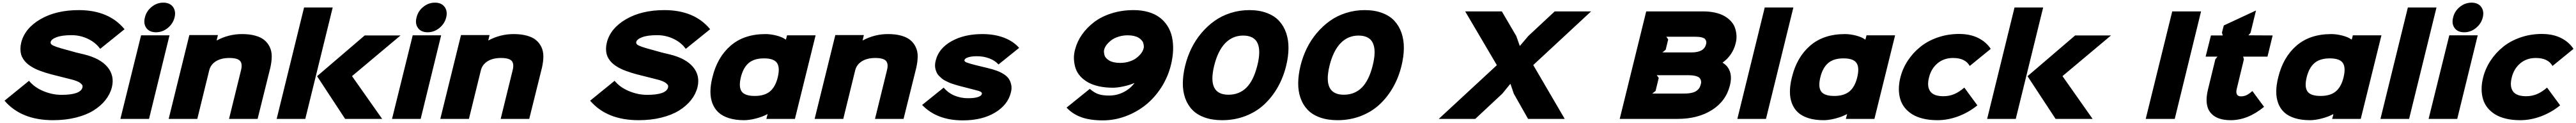

<svg xmlns="http://www.w3.org/2000/svg" viewBox="-20 -896 19463 927"><path d="M825.2 -237.8Q812 -186.5 776.9 -142.1Q741.7 -97.7 686.8 -63.5Q631.8 -29.3 553 -9.8Q474.1 9.8 380.9 9.8Q140.6 9.8 14.2 -137.2L199.2 -287.1Q239.3 -237.8 307.4 -209.5Q375.5 -181.2 444.8 -181.2Q588.4 -181.2 603 -236.8Q603 -241.2 603.8 -246.3Q604.5 -251.5 599.1 -258.1Q593.8 -264.6 585 -271.5Q576.2 -278.3 556.6 -285.9Q537.1 -293.5 509.8 -299.8Q501.5 -301.8 439.9 -317.4Q378.4 -333 370.1 -335Q346.2 -341.3 326.4 -347.4Q306.6 -353.5 284.2 -361.8Q261.7 -370.1 243.9 -378.9Q226.1 -387.7 208.3 -399.4Q190.4 -411.1 177.5 -424.1Q164.6 -437 154.3 -453.1Q144 -469.2 139.2 -487.3Q134.3 -505.4 134.3 -527.6Q134.3 -549.8 140.1 -574.2Q167 -682.6 285.4 -751.2Q403.8 -819.8 575.2 -819.8Q801.8 -819.8 920.9 -675.8L736.8 -527.8Q703.6 -574.7 645.3 -602.8Q586.9 -630.9 521 -630.9Q447.8 -630.9 407.7 -615.7Q367.7 -600.6 362.8 -580.1Q360.4 -568.8 369.1 -560.8Q377.9 -552.7 406.7 -542.7Q435.5 -532.7 495.1 -517.1Q553.7 -499.5 616.2 -485.8Q737.8 -456.1 792.2 -390.6Q846.7 -325.2 825.2 -237.8Z M1260.7 -629.9 1106 0H889.6L1045.9 -629.9ZM1298.8 -764.2Q1286.6 -716.8 1247.1 -684.8Q1207.5 -652.8 1158.7 -652.8Q1109.4 -652.8 1085.9 -684.8Q1062.5 -716.8 1074.7 -764.2Q1085.9 -812 1125.5 -844Q1165 -876 1213.9 -876Q1263.2 -876 1286.9 -844Q1310.5 -812 1298.8 -764.2Z M2022.5 -386.2 1926.3 0H1710.4L1801.3 -368.2Q1813 -416 1793.2 -437.5Q1773.4 -459 1712.4 -459Q1650.9 -459 1611.1 -434.1Q1571.3 -409.2 1560.5 -365.2L1470.7 0H1254.4L1410.6 -631.8H1626.5L1616.7 -591.8H1618.7Q1708 -639.2 1808.6 -639.2Q1865.2 -639.2 1908.2 -627.4Q1951.2 -615.7 1977.5 -593.8Q2003.9 -571.8 2018.6 -540.5Q2033.2 -509.3 2033 -470.5Q2032.7 -431.6 2022.5 -386.2Z M2493.7 -839.8 2286.6 0H2070.3L2277.3 -839.8ZM2640.6 -320.8 2867.2 0H2587.4L2375.5 -321.8L2735.4 -628.9H3006.3L2640.6 -323.2Z M3313 -629.9 3158.2 0H2941.9L3098.1 -629.9ZM3351.1 -764.2Q3338.9 -716.8 3299.3 -684.8Q3259.8 -652.8 3210.9 -652.8Q3161.6 -652.8 3138.2 -684.8Q3114.7 -716.8 3127 -764.2Q3138.2 -812 3177.7 -844Q3217.3 -876 3266.1 -876Q3315.4 -876 3339.1 -844Q3362.8 -812 3351.1 -764.2Z M4074.7 -386.2 3978.5 0H3762.7L3853.5 -368.2Q3865.2 -416 3845.5 -437.5Q3825.7 -459 3764.6 -459Q3703.1 -459 3663.3 -434.1Q3623.5 -409.2 3612.8 -365.2L3522.9 0H3306.6L3462.9 -631.8H3678.7L3668.9 -591.8H3670.9Q3760.3 -639.2 3860.8 -639.2Q3917.5 -639.2 3960.4 -627.4Q4003.4 -615.7 4029.8 -593.8Q4056.2 -571.8 4070.8 -540.5Q4085.4 -509.3 4085.2 -470.5Q4085 -431.6 4074.7 -386.2Z M5249.5 -237.8Q5236.3 -186.5 5201.2 -142.1Q5166 -97.7 5111.1 -63.5Q5056.2 -29.3 4977.3 -9.8Q4898.4 9.8 4805.2 9.8Q4564.9 9.8 4438.5 -137.2L4623.5 -287.1Q4663.6 -237.8 4731.7 -209.5Q4799.8 -181.2 4869.1 -181.2Q5012.7 -181.2 5027.3 -236.8Q5027.3 -241.2 5028.1 -246.3Q5028.8 -251.5 5023.4 -258.1Q5018.1 -264.6 5009.3 -271.5Q5000.5 -278.3 4981 -285.9Q4961.4 -293.5 4934.1 -299.8Q4925.8 -301.8 4864.3 -317.4Q4802.7 -333 4794.4 -335Q4770.5 -341.3 4750.7 -347.4Q4731 -353.5 4708.5 -361.8Q4686 -370.1 4668.2 -378.9Q4650.4 -387.7 4632.6 -399.4Q4614.7 -411.1 4601.8 -424.1Q4588.9 -437 4578.6 -453.1Q4568.4 -469.2 4563.5 -487.3Q4558.6 -505.4 4558.6 -527.6Q4558.6 -549.8 4564.5 -574.2Q4591.3 -682.6 4709.7 -751.2Q4828.1 -819.8 4999.5 -819.8Q5226.1 -819.8 5345.2 -675.8L5161.1 -527.8Q5127.9 -574.7 5069.6 -602.8Q5011.2 -630.9 4945.3 -630.9Q4872.1 -630.9 4832 -615.7Q4792 -600.6 4787.1 -580.1Q4784.7 -568.8 4793.5 -560.8Q4802.2 -552.7 4831.1 -542.7Q4859.9 -532.7 4919.4 -517.1Q4978 -499.5 5040.5 -485.8Q5162.1 -456.1 5216.6 -390.6Q5271 -325.2 5249.5 -237.8Z M5856 -313Q5874 -387.2 5850.3 -421.6Q5826.7 -456.1 5752 -456.1Q5678.2 -456.1 5636.7 -421.1Q5595.2 -386.2 5577.1 -313Q5559.6 -240.2 5583.5 -206.5Q5607.4 -172.9 5682.1 -172.9Q5755.9 -172.9 5797.1 -207Q5838.4 -241.2 5856 -313ZM6142.1 -629.9 5985.8 0H5770L5779.3 -35.2H5776.9Q5740.2 -15.6 5690.7 -2.9Q5641.1 9.8 5602.1 9.8Q5536.6 9.8 5487.5 -5.6Q5438.5 -21 5408.2 -48.8Q5377.9 -76.7 5362.5 -116.9Q5347.2 -157.2 5347.4 -206.1Q5347.7 -254.9 5362.3 -313Q5398.9 -464.4 5500.2 -551.8Q5601.6 -639.2 5763.2 -639.2Q5802.7 -639.2 5846.7 -627.9Q5890.6 -616.7 5916 -598.1H5918L5926.3 -629.9Z M6902.8 -386.2 6806.6 0H6590.8L6681.6 -368.2Q6693.4 -416 6673.6 -437.5Q6653.8 -459 6592.8 -459Q6531.2 -459 6491.5 -434.1Q6451.7 -409.2 6440.9 -365.2L6351.1 0H6134.8L6291 -631.8H6506.8L6497.1 -591.8H6499Q6588.4 -639.2 6689 -639.2Q6745.6 -639.2 6788.6 -627.4Q6831.5 -615.7 6857.9 -593.8Q6884.3 -571.8 6898.9 -540.5Q6913.6 -509.3 6913.3 -470.5Q6913.1 -431.6 6902.8 -386.2Z M7616.7 -196.8Q7594.2 -105.5 7497.1 -47.1Q7399.9 11.2 7253.9 11.2Q7058.6 11.2 6946.8 -105L7109.9 -235.8Q7142.6 -196.3 7190.4 -176Q7238.3 -155.8 7293 -155.8Q7340.8 -155.8 7367.4 -164.3Q7394 -172.9 7397.9 -187Q7400.4 -197.8 7389.4 -204.3Q7378.4 -210.9 7342.8 -219.2Q7338.4 -220.2 7291.7 -232.4Q7245.1 -244.6 7237.8 -246.1Q7221.2 -250.5 7207.8 -254.4Q7194.3 -258.3 7177.7 -263.7Q7161.1 -269 7147.9 -274.9Q7134.8 -280.8 7120.4 -288.3Q7106 -295.9 7095.2 -304.9Q7084.5 -314 7074.2 -324.2Q7064 -334.5 7057.9 -347.2Q7051.8 -359.9 7047.9 -374Q7043.9 -388.2 7044.4 -405.3Q7044.9 -422.4 7049.8 -440.9Q7072.3 -531.2 7168.5 -585.2Q7264.6 -639.2 7401.9 -639.2Q7493.2 -639.2 7564.5 -612.3Q7635.7 -585.4 7679.7 -535.2L7523.9 -410.2Q7497.6 -439.5 7454.6 -455.8Q7411.6 -472.2 7361.8 -472.2Q7319.8 -472.2 7294.7 -464.1Q7269.5 -456.1 7266.6 -442.9Q7264.6 -432.6 7282.5 -425.3Q7300.3 -418 7348.6 -405.8L7443.8 -382.8Q7482.9 -373.5 7512.7 -362.3Q7542.5 -351.1 7566.7 -335.2Q7590.8 -319.3 7603.3 -299.6Q7615.7 -279.8 7620.6 -253.9Q7625.5 -228 7616.7 -196.8Z M8619.1 -527.8Q8623 -537.6 8621.8 -549.1Q8620.6 -560.5 8617.4 -571.8Q8614.3 -583 8604.5 -593.5Q8594.7 -604 8581.5 -612.1Q8568.4 -620.1 8547.4 -625Q8526.4 -629.9 8500.5 -629.9Q8463.4 -629.9 8430.7 -619.6Q8397.9 -609.4 8376.5 -593Q8355 -576.7 8341.3 -559.1Q8327.6 -541.5 8323.2 -524.9Q8319.3 -515.1 8320.6 -503.4Q8321.8 -491.7 8324.7 -480.2Q8327.6 -468.8 8337.4 -458.3Q8347.2 -447.8 8360.4 -439.7Q8373.5 -431.6 8394.8 -426.8Q8416 -421.9 8442.4 -421.9Q8480 -421.9 8512.7 -432.4Q8545.4 -442.9 8566.7 -459.5Q8587.9 -476.1 8601.3 -493.7Q8614.7 -511.2 8619.1 -527.8ZM8827.1 -408.2Q8804.2 -314.5 8752.7 -235.4Q8701.2 -156.2 8632.6 -102.5Q8564 -48.8 8481.2 -18.8Q8398.4 11.2 8312.5 11.2Q8215.3 11.2 8149.7 -12.5Q8084 -36.1 8038.1 -85L8213.4 -226.1Q8247.6 -197.3 8278.8 -186.5Q8310.1 -175.8 8359.4 -175.8Q8417.5 -175.8 8468 -201.2Q8518.6 -226.6 8550.3 -269L8549.3 -270Q8516.1 -255.4 8469.2 -245.1Q8422.4 -234.9 8388.2 -234.9Q8331.1 -234.9 8283.2 -245.4Q8235.4 -255.9 8201.2 -274.9Q8167 -293.9 8142.3 -320.8Q8117.7 -347.7 8106.7 -380.1Q8095.7 -412.6 8093.8 -449.7Q8091.8 -486.8 8103.5 -526.9Q8118.7 -584.5 8155.3 -636.2Q8191.9 -688 8246.3 -729.5Q8300.8 -771 8378.2 -795.4Q8455.6 -819.8 8544.4 -819.8Q8605.5 -819.8 8655.5 -805.4Q8705.6 -791 8741 -764.6Q8776.4 -738.3 8800.3 -700.9Q8824.2 -663.6 8834.5 -617.9Q8844.7 -572.3 8843 -519.3Q8841.3 -466.3 8827.1 -408.2Z M9479 -400.9Q9507.3 -511.7 9481.4 -569.8Q9455.6 -627.9 9372.1 -627.9Q9292.5 -627.9 9236.8 -570.6Q9181.2 -513.2 9153.3 -400.9Q9099.6 -182.1 9261.2 -182.1Q9342.8 -182.1 9396.7 -235.4Q9450.7 -288.6 9479 -400.9ZM9697.3 -400.9Q9675.8 -313 9633.8 -239Q9591.8 -165 9531.7 -109.1Q9471.7 -53.2 9389.9 -21.7Q9308.1 9.8 9213.9 9.8Q9138.7 9.8 9081.3 -10.7Q9023.9 -31.2 8988.3 -68.1Q8952.6 -105 8934.3 -156.5Q8916 -208 8916.5 -269.5Q8917 -331.1 8934.1 -400.9Q8951.2 -470.2 8981.9 -532.5Q9012.7 -594.7 9057.1 -647.2Q9101.6 -699.7 9155.8 -738.3Q9210 -776.9 9277.6 -798.3Q9345.2 -819.8 9418.9 -819.8Q9493.7 -819.8 9551 -798.3Q9608.4 -776.9 9643.8 -738.5Q9679.2 -700.2 9697.3 -647.7Q9715.3 -595.2 9714.8 -533Q9714.4 -470.7 9697.3 -400.9Z M10350.6 -400.9Q10378.9 -511.7 10353 -569.8Q10327.1 -627.9 10243.7 -627.9Q10164.1 -627.9 10108.4 -570.6Q10052.7 -513.2 10024.9 -400.9Q9971.2 -182.1 10132.8 -182.1Q10214.4 -182.1 10268.3 -235.4Q10322.3 -288.6 10350.6 -400.9ZM10568.8 -400.9Q10547.4 -313 10505.4 -239Q10463.4 -165 10403.3 -109.1Q10343.3 -53.2 10261.5 -21.7Q10179.7 9.8 10085.4 9.8Q10010.3 9.8 9952.9 -10.7Q9895.5 -31.2 9859.9 -68.1Q9824.2 -105 9805.9 -156.5Q9787.6 -208 9788.1 -269.5Q9788.6 -331.1 9805.7 -400.9Q9822.8 -470.2 9853.5 -532.5Q9884.3 -594.7 9928.7 -647.2Q9973.1 -699.7 10027.3 -738.3Q10081.5 -776.9 10149.2 -798.3Q10216.8 -819.8 10290.5 -819.8Q10365.2 -819.8 10422.6 -798.3Q10480 -776.9 10515.4 -738.5Q10550.8 -700.2 10568.8 -647.7Q10586.9 -595.2 10586.4 -533Q10585.9 -470.7 10568.8 -400.9Z M11564 -405.8 11801.8 0H11524.9L11417 -189.9L11392.1 -263.2H11390.1L11330.1 -189.9L11126 0H10850.1L11289.1 -404.8L11049.8 -810.1H11326.7L11436 -624L11461.9 -550.8H11463.9L11525.9 -624L11726.1 -810.1H12001Z M12829.1 -258.8Q12834 -272 12831.8 -284.7Q12829.6 -297.4 12821.8 -307.1Q12814 -316.9 12792.2 -323Q12770.5 -329.1 12736.3 -329.1H12497.1L12512.2 -309.1L12488.3 -210.9L12463.4 -190.9H12703.1Q12737.3 -190.9 12761.5 -196.5Q12785.6 -202.1 12799.1 -212.4Q12812.5 -222.7 12819.1 -233.4Q12825.7 -244.1 12829.1 -258.8ZM12869.1 -561Q12873 -571.8 12871.1 -582.3Q12869.1 -592.8 12862.8 -600.8Q12856.4 -608.9 12837.6 -614Q12818.8 -619.1 12789.1 -619.1H12569.3L12583.5 -599.1L12564.5 -521L12540 -501H12760.3Q12853.5 -501 12869.1 -561ZM13050.3 -253.9Q13020.5 -133.8 12914.1 -66.9Q12807.6 0 12655.3 0H12217.3L12417.5 -810.1H12846.2Q12895 -810.1 12935.8 -801.3Q12976.6 -792.5 13005.6 -776.4Q13034.7 -760.3 13056.2 -737.8Q13077.6 -715.3 13087.4 -688.2Q13097.2 -661.1 13099.4 -630.1Q13101.6 -599.1 13092.3 -565.9Q13081.5 -523.4 13056.2 -486.6Q13030.8 -449.7 12995.1 -424.8V-422.9Q13034.2 -400.4 13049.6 -357.2Q13064.9 -314 13050.3 -253.9Z M13529.3 -839.8 13322.3 0H13106L13313 -839.8Z M14011.7 -313Q14029.8 -387.2 14006.1 -421.6Q13982.4 -456.1 13907.7 -456.1Q13834 -456.1 13792.5 -421.1Q13751 -386.2 13732.9 -313Q13715.3 -240.2 13739.3 -206.5Q13763.2 -172.9 13837.9 -172.9Q13911.6 -172.9 13952.9 -207Q13994.1 -241.2 14011.7 -313ZM14297.9 -629.9 14141.6 0H13925.8L13935.1 -35.2H13932.6Q13896 -15.6 13846.4 -2.9Q13796.9 9.8 13757.8 9.8Q13692.4 9.8 13643.3 -5.6Q13594.2 -21 13564 -48.8Q13533.7 -76.7 13518.3 -116.9Q13502.9 -157.2 13503.2 -206.1Q13503.4 -254.9 13518.1 -313Q13554.7 -464.4 13656 -551.8Q13757.3 -639.2 13918.9 -639.2Q13958.5 -639.2 14002.4 -627.9Q14046.4 -616.7 14071.8 -598.1H14073.7L14082 -629.9Z M14820.8 -235.8 14919.4 -102.1Q14854 -48.8 14775.4 -19.5Q14696.8 9.8 14617.7 9.8Q14558.6 9.8 14510.5 -1.7Q14462.4 -13.2 14428.5 -33.9Q14394.5 -54.7 14371.1 -83.7Q14347.7 -112.8 14336.9 -148.7Q14326.2 -184.6 14326.2 -225.3Q14326.2 -266.1 14337.4 -311Q14354.5 -379.4 14393.8 -439Q14433.1 -498.5 14489.3 -543.5Q14545.4 -588.4 14621.1 -614.3Q14696.8 -640.1 14780.8 -640.1Q14863.3 -640.1 14923.8 -610.8Q14984.4 -581.5 15020.5 -527.8L14861.8 -398.9Q14828.1 -459 14735.8 -459Q14666 -459 14617.9 -418.5Q14569.8 -377.9 14553.7 -311Q14537.1 -245.1 14563 -208Q14588.9 -170.9 14662.6 -170.9Q14706.1 -170.9 14743.4 -186.3Q14780.8 -201.7 14820.8 -235.8Z M15416.5 -839.8 15209.5 0H14993.2L15200.2 -839.8ZM15563.5 -320.8 15790 0H15510.3L15298.3 -321.8L15658.2 -628.9H15929.2L15563.5 -323.2Z M16609.4 -810.1 16410.6 0H16191.4L16391.6 -810.1Z M16997.1 -210 17085.4 -90.8Q16962.9 9.8 16833 9.8Q16725.1 9.8 16679.2 -48.8Q16633.3 -107.4 16662.1 -223.1L16717.3 -449.2L16733.4 -469.2H16644L16684.1 -628.9H16773.4L16767.1 -649.9L16781.2 -704.1L17024.4 -816.9L16983.4 -648.9L16967.3 -629.9L17150.4 -628.9L17111.3 -469.2H16927.2L16933.1 -449.2L16878.4 -223.1Q16872.6 -198.7 16880.6 -184.3Q16888.7 -169.9 16910.2 -169.9Q16934.1 -169.9 16953.9 -179.4Q16973.6 -189 16997.1 -210Z M17686 -313Q17704.1 -387.2 17680.4 -421.6Q17656.7 -456.1 17582 -456.1Q17508.3 -456.1 17466.8 -421.1Q17425.3 -386.2 17407.2 -313Q17389.6 -240.2 17413.6 -206.5Q17437.5 -172.9 17512.2 -172.9Q17585.9 -172.9 17627.2 -207Q17668.5 -241.2 17686 -313ZM17972.2 -629.9 17815.9 0H17600.1L17609.4 -35.2H17606.9Q17570.3 -15.6 17520.8 -2.9Q17471.2 9.8 17432.1 9.8Q17366.7 9.8 17317.6 -5.6Q17268.6 -21 17238.3 -48.8Q17208 -76.7 17192.6 -116.9Q17177.2 -157.2 17177.5 -206.1Q17177.7 -254.9 17192.4 -313Q17229 -464.4 17330.3 -551.8Q17431.6 -639.2 17593.3 -639.2Q17632.8 -639.2 17676.8 -627.9Q17720.7 -616.7 17746.1 -598.1H17748L17756.3 -629.9Z M18388.2 -839.8 18181.2 0H17964.8L18171.9 -839.8Z M18699.7 -629.9 18544.9 0H18328.6L18484.9 -629.9ZM18737.8 -764.2Q18725.6 -716.8 18686 -684.8Q18646.5 -652.8 18597.7 -652.8Q18548.3 -652.8 18524.9 -684.8Q18501.5 -716.8 18513.7 -764.2Q18524.9 -812 18564.5 -844Q18604 -876 18652.8 -876Q18702.1 -876 18725.8 -844Q18749.5 -812 18737.8 -764.2Z M19223.6 -235.8 19322.3 -102.1Q19256.8 -48.8 19178.2 -19.5Q19099.6 9.8 19020.5 9.8Q18961.4 9.8 18913.3 -1.7Q18865.2 -13.2 18831.3 -33.9Q18797.4 -54.7 18773.9 -83.7Q18750.5 -112.8 18739.7 -148.7Q18729 -184.6 18729 -225.3Q18729 -266.1 18740.2 -311Q18757.3 -379.4 18796.6 -439Q18835.9 -498.5 18892.1 -543.5Q18948.2 -588.4 19023.9 -614.3Q19099.6 -640.1 19183.6 -640.1Q19266.1 -640.1 19326.7 -610.8Q19387.2 -581.5 19423.3 -527.8L19264.6 -398.9Q19231 -459 19138.7 -459Q19068.8 -459 19020.8 -418.5Q18972.7 -377.9 18956.5 -311Q18939.9 -245.1 18965.8 -208Q18991.7 -170.9 19065.4 -170.9Q19108.9 -170.9 19146.2 -186.3Q19183.6 -201.7 19223.6 -235.8Z"/></svg>

Font: Sinkin Sans 900 X Black Italic
Style: Regular
Weight: 950
Italic angle: -112°
Designer: Keith Bates
Foundry: K-Type
Version: Sinkin Sans (version 1.0)  by Keith Bates   •   © 2014   www